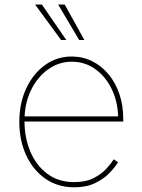

<svg xmlns="http://www.w3.org/2000/svg" viewBox="-20 -798 612 830"><path d="M300.8 11.7Q229.5 11.7 176 -25.6Q122.6 -63 93 -127.2Q63.5 -191.4 63.5 -271.5Q63.5 -351.6 93.3 -415.5Q123 -479.5 174.3 -516.6Q225.6 -553.7 290 -553.7Q337.9 -553.7 378.4 -533.4Q418.9 -513.2 449.2 -476.8Q479.5 -440.4 496.1 -391.6Q512.7 -342.8 512.7 -285.2V-272.5H75.2V-294.9H500.5L490.7 -285.2Q490.7 -353.5 464.6 -409.4Q438.5 -465.3 393.3 -498.3Q348.1 -531.2 290 -531.2Q233.9 -531.2 187.5 -497.8Q141.1 -464.4 113.5 -407Q85.9 -349.6 85.9 -277.3V-274.4Q85.9 -202.6 111.1 -142.8Q136.2 -83 184.3 -46.9Q232.4 -10.7 300.8 -10.7Q351.6 -10.7 385.7 -28.6Q419.9 -46.4 440.9 -69.8Q461.9 -93.3 471.7 -109.4L490.2 -96.7Q478 -76.2 453.9 -50.8Q429.7 -25.4 391.8 -6.8Q354 11.7 300.8 11.7ZM244.1 -625 131.8 -778.3H161.1L266.6 -625ZM322.3 -625 231.4 -778.3H259.8L344.7 -625Z"/></svg>

Font: Inter Tight Thin
Style: Regular
Weight: 250
Designer: Rasmus Andersson
Foundry: rsms
Version: Version 3.004